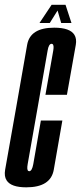

<svg xmlns="http://www.w3.org/2000/svg" viewBox="-48 -798 345 822"><path d="M64.5 4Q-0.5 4 -19.5 -25.5Q-31 -43 -26 -71.5Q-12.5 -146.5 21.5 -339.5Q55.5 -532.5 68.2 -606Q81 -679.5 184 -679.5Q251.5 -679.5 270.5 -649Q281 -632 276.5 -606Q263.5 -532.5 238.5 -392H146.5Q175 -552 180 -581.5Q184 -605.5 176.5 -609.5Q175 -610.5 173 -610.5Q160.5 -610.5 155.8 -581.2Q151 -552 113.5 -339.5Q76 -125.5 70.5 -95.5Q66 -70 73.5 -66Q75 -65 77 -65Q89 -65 94.5 -95.5Q100 -126 127 -282H219Q195.5 -146.5 182.2 -71.2Q169 4 64.5 4ZM121 -699.5 173 -777.5H232.5L258 -699.5H214L198.5 -753L165 -699.5Z"/></svg>

Font: Anybody UltraCondensed Medium
Style: Italic
Weight: 500
Width: 1
Italic angle: -10°
Designer: Tyler Finck
Foundry: Etcetera Type Company
Version: Version 1.010; ttfautohint (v1.8.3) -l 8 -r 50 -G 200 -x 14 